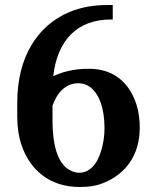

<svg xmlns="http://www.w3.org/2000/svg" viewBox="-20 -738 613 768"><path d="M49 -273C49 -231 54 -193 66 -158C98 -63 174 10 299 10C336 10 369 5 398 -8C480 -42 539 -115 539 -227C539 -259 535 -291 526 -319C501 -399 442 -463 336 -463C273 -463 225 -449 193 -433C209 -577 289 -660 423 -660H431V-718H411C354 -718 303 -709 258 -690C129 -636 49 -509 49 -328ZM190 -255V-315C207 -365 241 -405 293 -405C309 -405 323 -401 336 -393C375 -367 398 -308 398 -226C398 -200 395 -177 390 -155C377 -98 349 -47 296 -47C281 -47 266 -53 253 -61C209 -90 190 -162 190 -255Z"/></svg>

Font: Aerodynamic
Style: Regular
Weight: 500
Designer: Google
Version: Version 2.000980; 2014